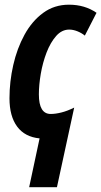

<svg xmlns="http://www.w3.org/2000/svg" viewBox="-20 -575 427 810"><path d="M103 214.8 147 8.8Q85 2.9 52.5 -40.8Q20 -84.5 20 -160.2Q20 -230.5 35.9 -300.5Q51.8 -370.6 83.3 -428.2Q114.7 -485.8 161.9 -520.5Q209 -555.2 271 -555.2Q337.9 -555.2 387.2 -521L337.9 -424.8Q324.2 -436 306.4 -443.1Q288.6 -450.2 272 -450.2Q240.7 -450.2 216.8 -423.1Q192.9 -396 176.5 -353.5Q160.2 -311 152.1 -263.9Q144 -216.8 144 -176.8Q144 -94.2 193.8 -94.2Q214.4 -94.2 239.5 -100.6Q264.6 -106.9 293 -121.1L220.2 214.8Z"/></svg>

Font: Open Sans Condensed
Style: Bold Italic
Weight: 700
Width: 3
Italic angle: -12°
Designer: Monotype Design Team
Foundry: Monotype Imaging Inc.
Version: Version 3.003; ttfautohint (v1.8.4)